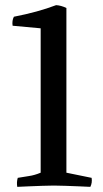

<svg xmlns="http://www.w3.org/2000/svg" viewBox="-20 -721 400 746"><path d="M238 -50 336 -30Q339 -11 331 5Q313 4 286.5 3Q260 2 234 1Q208 0 189 0Q170 0 144 1Q118 2 92 3Q66 4 47 5Q44 -14 49 -30Q71 -34 92.5 -37Q114 -40 138 -50V-611L29 -621Q26 -641 34 -656Q127 -674 198 -701Q217 -700 238 -690Z"/></svg>

Font: Alike
Style: Regular
Weight: 400
Designer: Sveta Sebyakina
Foundry: Cyreal (www.cyreal.org)
Version: Version 1.301; ttfautohint (v1.8.4.7-5d5b)